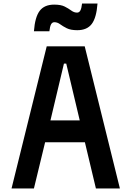

<svg xmlns="http://www.w3.org/2000/svg" viewBox="-20 -1061 740 1081"><path d="M45 0 243 -800H457L655 0H520L458 -260H234L171 0ZM340 -703 264 -383H429L353 -703ZM171 -885Q177 -965 203.5 -1000Q230 -1035 285 -1035Q323 -1035 344.5 -1024Q366 -1013 381.5 -1001.5Q397 -990 414 -990Q426 -990 432.5 -1002Q439 -1014 442 -1041H529Q523 -961 496.5 -926Q470 -891 415 -891Q378 -891 356 -902Q334 -913 318.5 -924.5Q303 -936 286 -936Q274 -936 267.5 -924Q261 -912 258 -885Z"/></svg>

Font: Martian Mono Medium
Style: Regular
Weight: 500
Monospace: yes
Designer: Roman Shamin
Foundry: Evil Martians
Version: Version 1.000; ttfautohint (v1.8.4.7-5d5b)